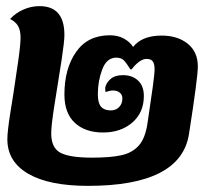

<svg xmlns="http://www.w3.org/2000/svg" viewBox="-20 -597 711 626"><path d="M625 -380Q625 -344 596 -159Q569 9 267 9Q140 9 72 -30.5Q4 -70 4 -143Q4 -167 13 -225Q22 -283 24 -294Q32 -347 39.5 -399Q47 -451 47 -475Q47 -498 39 -512Q31 -526 13 -535Q30 -554 55.5 -565.5Q81 -577 109 -577Q190 -577 190 -483Q190 -462 181 -402.5Q172 -343 170 -333Q168 -321 157.5 -254.5Q147 -188 147 -162Q147 -115 177 -99Q207 -83 280 -83Q341 -83 376.5 -91Q412 -99 433 -123Q454 -147 461 -196Q472 -269 478 -313Q484 -357 484 -371Q484 -389 478 -397Q472 -405 458 -405Q436 -405 409 -371H405Q392 -392 383.5 -400.5Q375 -409 359 -409Q328 -409 313.5 -371Q299 -333 299 -290Q299 -261 309.5 -249Q320 -237 341 -237Q358 -237 368.5 -248Q379 -259 379 -276Q379 -288 370.5 -295Q362 -302 348 -302Q339 -302 324 -297Q323 -302 323 -311Q326 -327 340.5 -339.5Q355 -352 381 -352Q411 -352 430 -334.5Q449 -317 449 -284Q449 -230 411.5 -197.5Q374 -165 316 -165Q258 -165 224 -196.5Q190 -228 190 -289Q190 -373 228 -427.5Q266 -482 338 -482Q364 -482 383.5 -471.5Q403 -461 414 -444Q443 -481 507 -481Q559 -481 592 -454.5Q625 -428 625 -380Z"/></svg>

Font: Krub
Style: Bold Italic
Weight: 700
Italic angle: -8°
Designer: Ekaluck Peanpanawate
Foundry: Cadson Demak Co.,Ltd.
Version: Version 1.000; ttfautohint (v1.6)